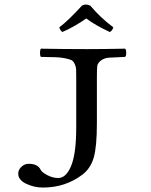

<svg xmlns="http://www.w3.org/2000/svg" viewBox="-20 -834 680 864"><path d="M416 -487V-280Q416 -174 402 -125.5Q388 -77 352 -49Q275 10 173 10Q134 10 98 -7Q62 -24 62 -53Q62 -70 76.5 -83.5Q91 -97 109 -97Q150 -97 163 -70Q168 -59 192.5 -46Q217 -33 242 -33Q278 -33 300.5 -88.5Q323 -144 323 -259V-487Q323 -512 322.5 -523Q322 -534 316 -546.5Q310 -559 302.5 -563Q295 -567 274 -571.5Q253 -576 230.5 -576.5Q208 -577 164 -578Q160 -582 160 -596Q160 -610 164 -615Q264 -613 373 -613Q445 -613 543 -615Q548 -610 548 -596Q548 -582 543 -578Q492 -576 470.5 -574.5Q449 -573 434 -561.5Q419 -550 417.5 -536Q416 -522 416 -487ZM387 -808Q431 -755 490 -711Q485 -695 474 -690Q409 -720 368 -751Q321 -717 261 -690Q250 -697 247 -711Q288 -742 348 -808Q366 -819 387 -808Z"/></svg>

Font: Libertinus Mono
Style: Regular
Weight: 400
Designer: Philipp H. Poll
Foundry: Khaled Hosny
Version: Version 6.7